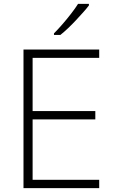

<svg xmlns="http://www.w3.org/2000/svg" viewBox="-20 -969 592 989"><path d="M491 0H101V-714H491V-671H148V-397H471V-354H148V-43H491ZM438 -941Q426 -925 408.5 -905.5Q391 -886 371.5 -865Q352 -844 331.5 -824.5Q311 -805 291 -789H258V-797Q278 -817 301.5 -844Q325 -871 347 -899.5Q369 -928 382 -949H438Z"/></svg>

Font: Noto Sans Syriac Eastern ExtraLight
Style: Regular
Weight: 250
Designer: Patrick Giasson and the Monotype Design Team
Foundry: Monotype Imaging Inc.
Version: Version 3.001